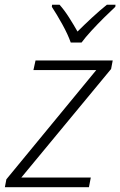

<svg xmlns="http://www.w3.org/2000/svg" viewBox="-35 -784 503 804"><path d="M-14.6 0 -8.3 -33.2 368.2 -490.7H105L113.8 -530.8H437L430.2 -495.1L54.2 -40.5H345.2L337.4 0ZM261.2 -606Q249.5 -639.6 225.8 -682.4Q202.1 -725.1 182.1 -755.4L183.1 -764.2H214.4Q234.9 -741.2 254.4 -710.4Q273.9 -679.7 289.6 -651.9Q317.4 -679.7 350.1 -710Q382.8 -740.2 412.6 -764.2H448.7L447.8 -755.4Q427.7 -736.8 400.6 -710Q373.5 -683.1 347.9 -655.3Q322.3 -627.4 306.6 -606Z"/></svg>

Font: Open Sans Light
Style: Italic
Weight: 300
Italic angle: -12°
Designer: Monotype Design Team
Foundry: Monotype Imaging Inc.
Version: Version 3.003; ttfautohint (v1.8.4)